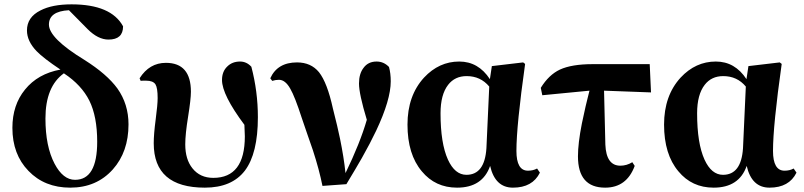

<svg xmlns="http://www.w3.org/2000/svg" viewBox="-20 -846 3699 883"><path d="M274 -509Q189 -448 189 -301Q189 -173 231 -93Q270 -19 325 -19Q427 -19 427 -194Q427 -310 391 -383Q355 -455 275 -508ZM297 -799Q205 -794 205 -733Q205 -670 369 -570Q472 -505 520 -439Q571 -367 571 -274Q571 -148 499 -67Q424 17 303 17Q185 17 111 -60Q37 -136 37 -258Q37 -363 95 -434Q154 -507 258 -526Q180 -578 148 -611Q104 -657 104 -706Q104 -767 166 -798Q220 -826 309 -826Q491 -826 546 -725Q546 -664 479 -664Q431 -664 383 -712Z M622 -486Q667 -557 743 -557Q858 -557 858 -424Q858 -390 845 -309Q832 -229 832 -182Q832 -113 865 -72Q900 -28 961 -28Q1106 -28 1106 -219Q1106 -236 1104 -272Q1001 -410 1001 -478Q1001 -517 1025 -540Q1048 -563 1084 -563Q1114 -563 1136 -539Q1166 -425 1166 -307Q1166 -140 1106 -61Q1046 17 922 17Q687 17 687 -187Q687 -229 696 -297Q705 -365 705 -395Q705 -442 695 -458Q684 -475 652 -475H640Q630 -475 627 -474Z M1223 -486Q1256 -559 1346 -559Q1410 -559 1447 -514Q1485 -466 1511 -347Q1533 -261 1544 -207Q1561 -124 1569 -50Q1636 -188 1667 -295Q1631 -414 1631 -462Q1631 -507 1652 -534Q1673 -563 1712 -563Q1745 -563 1769 -538Q1777 -509 1777 -472Q1777 -387 1710 -245Q1683 -188 1644 -119Q1616 -70 1573 1L1463 9Q1448 -66 1419 -155Q1409 -185 1393 -230L1368 -303Q1336 -402 1315 -438Q1292 -479 1263 -479Q1247 -479 1232 -474Z M2230 -448Q2190 -496 2126 -496Q2072 -496 2041 -456Q2006 -411 2006 -325Q2006 -187 2040 -112Q2072 -42 2125 -42Q2209 -42 2217 -164ZM2463 -52Q2429 17 2339 17Q2257 17 2234 -83Q2199 17 2082 17Q1982 17 1920 -58Q1854 -136 1854 -273Q1854 -406 1930 -489Q1999 -563 2092 -563Q2180 -563 2233 -482L2242 -542L2386 -559L2395 -552Q2355 -268 2355 -152Q2355 -61 2408 -61Q2432 -61 2450 -71Z M2764 -181Q2768 -84 2833 -84Q2862 -84 2888 -100L2899 -83Q2862 17 2763 17Q2638 17 2638 -127Q2638 -187 2656 -278Q2663 -312 2673 -356L2682 -393L2691 -429L2474 -408L2467 -442Q2504 -502 2555 -526Q2609 -551 2706 -551H2968L2974 -421L2758 -429Z M3410 -448Q3370 -496 3306 -496Q3252 -496 3221 -456Q3186 -411 3186 -325Q3186 -187 3220 -112Q3252 -42 3305 -42Q3389 -42 3397 -164ZM3643 -52Q3609 17 3519 17Q3437 17 3414 -83Q3379 17 3262 17Q3162 17 3100 -58Q3034 -136 3034 -273Q3034 -406 3110 -489Q3179 -563 3272 -563Q3360 -563 3413 -482L3422 -542L3566 -559L3575 -552Q3535 -268 3535 -152Q3535 -61 3588 -61Q3612 -61 3630 -71Z"/></svg>

Font: Source Han Serif SC Heavy
Style: Regular
Weight: 900
Designer: Ryoko NISHIZUKA  (kana & ideographs); Frank Grießhammer (Latin, Greek & Cyrillic); Wenlong ZHANG  (bopomofo); Sandoll Co
Foundry: Adobe Systems Incorporated
Version: Version 1.001 October 20, 2017